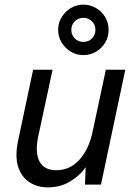

<svg xmlns="http://www.w3.org/2000/svg" viewBox="-20 -797 581 829"><path d="M186 12Q142 12 107.5 -10Q73 -32 58.5 -76.5Q44 -121 58 -189L123 -496H207L144 -203Q131 -136 151 -99Q171 -62 223 -62Q282 -62 323 -107.5Q364 -153 380 -229L437 -496H521L416 0H347L350 -75Q325 -39 283 -13.5Q241 12 186 12ZM340 -559Q310 -559 285.5 -574Q261 -589 246 -613.5Q231 -638 231 -668Q231 -698 246 -722.5Q261 -747 285.5 -762Q310 -777 340 -777Q370 -777 395 -762Q420 -747 434.5 -722.5Q449 -698 449 -668Q449 -638 434.5 -613.5Q420 -589 395 -574Q370 -559 340 -559ZM340 -616Q362 -616 377 -631Q392 -646 392 -668Q392 -690 377 -705Q362 -720 340 -720Q318 -720 303 -705Q288 -690 288 -668Q288 -646 303 -631Q318 -616 340 -616Z"/></svg>

Font: Atkinson Hyperlegible Next
Style: Italic
Weight: 400
Italic angle: -12°
Designer: Elliott Scott, Megan Eiswerth, Linus Boman, Theodore Petrosky, Letters from Sweden
Foundry: Applied Design Works, Letters from Sweden
Version: Version 2.001